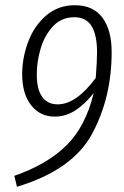

<svg xmlns="http://www.w3.org/2000/svg" viewBox="-20 -696 475 736"><path d="M408 -496Q408 -322 333 -183Q258 -44 45 20L35 -22Q159 -65 233.5 -137.5Q308 -210 339 -339Q304 -295 267.5 -272Q231 -249 190 -249Q133 -249 99 -293Q65 -337 65 -411Q65 -475 88 -536Q111 -597 157 -636.5Q203 -676 267 -676Q337 -676 372.5 -628.5Q408 -581 408 -496ZM347 -397Q352 -460 352 -496Q352 -562 331 -596Q310 -630 265 -630Q216 -630 183.5 -595.5Q151 -561 136 -510.5Q121 -460 121 -410Q121 -354 141.5 -325Q162 -296 201 -296Q272 -296 347 -397Z"/></svg>

Font: Fira Sans Extra Condensed Light
Style: Italic
Weight: 300
Width: 3
Italic angle: -8°
Designer: Carrois Corporate & Edenspiekermann AG
Foundry: Carrois Corporate GbR & Edenspiekermann AG
Version: Version 4.203